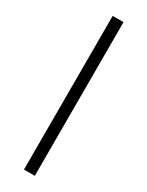

<svg xmlns="http://www.w3.org/2000/svg" viewBox="-242 -780 778 1013"><g transform="rotate(30 147.5 -274.0)"><path d="M114 194V-742H180V194Z"/></g></svg>

Font: Montserrat Alternates
Style: Regular
Weight: 400
Designer: Julieta Ulanovsky
Foundry: Julieta Ulanovsky
Version: Version 7.200;PS 007.200;hotconv 1.0.88;makeotf.lib2.5.64775